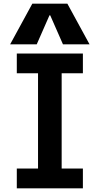

<svg xmlns="http://www.w3.org/2000/svg" viewBox="-20 -1020 540 1040"><path d="M71 0V-107H186V-623H71V-730H429V-623H314V-107H429V0ZM35 -780 155 -1000H345L465 -780H321L252 -937H248L179 -780Z"/></svg>

Font: M PLUS 1 Code SemiBold
Style: Regular
Weight: 600
Designer: Coji Morishita
Foundry: UNDERFOREST DESIGN
Version: Version 1.005